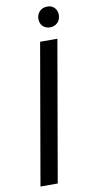

<svg xmlns="http://www.w3.org/2000/svg" viewBox="-97 -918 461 957"><g transform="rotate(-10 133.0 -439.0)"><path d="M161.6 -823.2C161.6 -815.9 163.1 -809.1 165.5 -802.7C168 -796.4 171.4 -791 176.3 -786.6C180.7 -782.2 186.5 -778.8 192.9 -776.4C199.2 -773.9 206.1 -772.5 213.4 -772.9C228.5 -773.4 241.2 -778.8 251 -788.6C260.3 -798.3 265.1 -811 265.6 -826.2C265.6 -833.5 264.6 -840.8 262.2 -847.2C259.8 -853.5 255.9 -858.9 251.5 -863.8C246.6 -868.2 241.2 -872.1 234.9 -874.5C228.5 -877 221.2 -877.9 213.4 -877.4C197.8 -877 185.1 -871.6 175.8 -861.3C166.5 -851.1 161.6 -838.4 161.6 -823.2ZM26.9 0H114.3L237.8 -710.9H150.4Z"/></g></svg>

Font: Roboto Condensed
Style: Italic
Weight: 400
Designer: Google
Version: Version 1.000;PS 001.000;hotconv 1.0.88;makeotf.lib2.5.64775